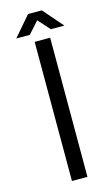

<svg xmlns="http://www.w3.org/2000/svg" viewBox="-128 -886 541 933"><g transform="rotate(-15 142.5 -419.5)"><path d="M185 -839H116L30 -739H98L151 -798L204 -739H272ZM112 -700V0H190V-700Z"/></g></svg>

Font: Bebas Neue Regular two
Style: Regular2
Weight: 400
Designer: Ryoichi Tsunekawa & LGV (GE)
Foundry: Free Software Foundation, Inc.
Version: Version 1.003 August 13, 2016